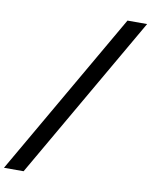

<svg xmlns="http://www.w3.org/2000/svg" viewBox="-237 -857 879 1117"><g transform="rotate(10 202.5 -299.0)"><path d="M-135 185 424 -783H540L-19 185Z"/></g></svg>

Font: Ubuntu Sans SemiBold
Style: Italic
Weight: 600
Italic angle: -13.5°
Designer: Dalton Maag Ltd
Foundry: Dalton Maag Ltd
Version: Version 1.006